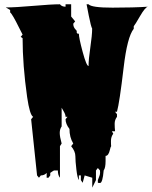

<svg xmlns="http://www.w3.org/2000/svg" viewBox="-20 -761 704 888"><path d="M301.3 -164.6Q283.2 -188 283.2 -209.5L292 -220.7H283.2Q283.2 -231.4 274.9 -245.4Q266.6 -259.3 265.1 -262.7V-176.3Q256.3 -163.6 256.3 -146.2Q256.3 -128.9 265.1 -97.2L257.3 -85V61Q247.6 49.8 247.6 27.3H230.5Q229 27.3 220.9 32.7Q212.9 38.1 212.4 38.6V50.3L204.1 61H195.8V38.6Q185.5 50.3 168.9 50.3L160.2 61L151.4 50.3L124 -209.5L133.3 -220.7Q117.7 -228.5 105.5 -312Q84.5 -460.4 84.5 -584.5L75.7 -590.3L84.5 -601.1Q81.5 -606 68.8 -631.8Q37.1 -696.3 26.9 -703.6V-714.8L6.8 -726.6Q50.3 -726.6 134.3 -733.9Q218.3 -741.2 257.3 -741.2Q265.6 -730 283.2 -730V-741.2H309.1V-684.6L327.6 -662.1L318.8 -651.4Q318.8 -635.3 329.6 -624.5Q335.9 -618.2 335.2 -616.7Q334.5 -615.2 334.5 -612.5Q334.5 -609.9 336.9 -607.2Q339.4 -604.5 341.8 -604.5L344.7 -606Q344.7 -586.4 362.3 -521Q379.9 -455.6 389.6 -455.6V-456.1Q389.6 -486.3 397.9 -542.5Q406.2 -598.6 406.2 -628.9Q400.9 -637.2 390.6 -688.7Q380.4 -740.2 380.4 -741.2H389.6Q402.8 -725.6 500.5 -725.6Q598.1 -725.6 664.1 -730Q651.4 -727.5 627.7 -686.5Q604 -645.5 598.6 -639.6V-627.9Q568.4 -590.3 551.8 -448.2Q532.7 -286.1 521 -244.1H512.2L521 -232.9V-220.7Q510.3 -206.5 510.3 -189Q510.3 -171.4 512.2 -153.8H497.6L503.9 -142.6Q493.2 -128.9 493.2 -109.1Q493.2 -89.4 494.1 -85Q490.7 -80.1 488.3 -67.9Q481.9 -40 468.3 -40V-16.1Q468.3 15.6 459.5 27.3Q454.6 85.4 442.4 85.4L432.6 84.5V71.8Q432.6 70.3 437.7 58.6Q442.9 46.9 442.9 38.1Q442.9 29.3 442.4 27.3L432.6 16.1L423.8 27.3V71.8L406.7 106.9V61L371.6 50.3L362.3 84.5L354 71.8V50.3H344.7V71.8Q337.9 62.5 333.3 23.2Q328.6 -16.1 328.6 -38.6Q328.6 -61 309.1 -85L318.8 -97.2Q301.3 -126 301.3 -164.6Z"/></svg>

Font: Butcherman
Style: Regular
Weight: 400
Version: Version 001.003